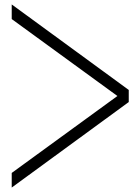

<svg xmlns="http://www.w3.org/2000/svg" viewBox="-20 -707 627 870"><path d="M563.4 -244.6 33.1 142.9V76.6L512 -272L33.1 -620.6V-686.9L563.4 -299.4Z"/></svg>

Font: t
Style: Regular
Weight: 400
Designer: Takis Katsoulidis and George D. Matthiopoulos
Foundry: Takis Katsoulidis and George D. Matthiopoulos
Version: Version 1.0 ; ttfautohint (v1.8.1)